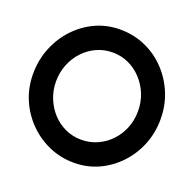

<svg xmlns="http://www.w3.org/2000/svg" viewBox="-126 -824 979 970"><g transform="rotate(20 364.0 -338.5)"><path d="M369 18Q297 18 234.5 -9.5Q172 -37 124 -85.5Q76 -134 49 -197.5Q22 -261 22 -334Q22 -409 48.5 -474.5Q75 -540 121.5 -589.5Q168 -639 229 -667Q290 -695 360 -695Q433 -695 495.5 -667.5Q558 -640 605 -591Q652 -542 679 -477.5Q706 -413 706 -338Q706 -265 680 -200.5Q654 -136 607 -86.5Q560 -37 499.5 -9.5Q439 18 369 18ZM364 -104Q410 -104 450 -122Q490 -140 520.5 -172Q551 -204 568 -246.5Q585 -289 585 -338Q585 -387 567.5 -429.5Q550 -472 519.5 -504.5Q489 -537 449.5 -555Q410 -573 364 -573Q319 -573 279 -555Q239 -537 208.5 -504.5Q178 -472 161 -429Q144 -386 144 -338Q144 -290 161.5 -247Q179 -204 209 -172Q239 -140 278.5 -122Q318 -104 364 -104Z"/></g></svg>

Font: Fredoka Medium
Style: Regular
Weight: 500
Designer: Ben Nathan
Foundry: Milena B. Brandão, Ben Nathan
Version: Version 2.001